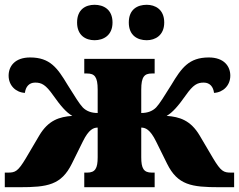

<svg xmlns="http://www.w3.org/2000/svg" viewBox="-28 -782 998 802"><path d="M367 -614C404 -614 442 -634 442 -688C442 -743 404 -762 367 -762C330 -762 294 -743 294 -688C294 -634 330 -614 367 -614ZM585 -614C620 -614 658 -634 658 -688C658 -743 620 -762 585 -762C546 -762 510 -743 510 -688C510 -634 546 -614 585 -614ZM54 0C170 0 228 -9 272 -98L318 -191C343 -242 363 -249 380 -249V-125C380 -79 370 -61 336 -61H324V0H618V-61H606C572 -61 562 -79 562 -125V-249C579 -249 599 -242 624 -191L670 -98C714 -9 772 0 888 0H950V-61H937C906 -61 895 -66 862 -121L806 -216C768 -280 722 -294 668 -298C693 -312 717 -340 748 -384C779 -428 796 -437 823 -437C849 -437 863 -419 866 -394C904 -396 934 -425 934 -466C934 -505 908 -542 844 -542C761 -542 730 -498 688 -428C656 -377 639 -349 624 -333C609 -318 589 -310 562 -310V-408C562 -461 575 -475 606 -475H618V-536H324V-475H336C367 -475 380 -461 380 -408V-310C353 -310 333 -318 318 -333C303 -349 286 -377 254 -428C212 -498 181 -542 98 -542C34 -542 8 -505 8 -466C8 -425 38 -396 76 -394C79 -419 93 -437 119 -437C146 -437 163 -428 194 -384C225 -340 249 -312 274 -298C220 -294 174 -280 136 -216L80 -121C47 -66 36 -61 5 -61H-8V0Z"/></svg>

Font: UArctic Serif Black
Style: Regular
Weight: 900
Designer: Customization by Puisto advertising & original work Monotype Design Team
Foundry: Monotype Imaging Inc.
Version: Version 2.004